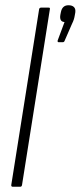

<svg xmlns="http://www.w3.org/2000/svg" viewBox="-20 -712 307 732"><path d="M29 0Q22 0 23 -7L129 -676Q130 -683 137 -683H164Q168 -683 169.5 -682Q171 -681 170 -676L64 -7Q63 0 57 0ZM204 -551Q201 -551 200 -553Q199 -555 200 -558L226 -628Q206 -629 210 -655L212 -665Q217 -692 241 -692Q255 -692 262 -685Q269 -678 267 -664L265 -653Q264 -646 261.5 -638Q259 -630 254 -620L227 -558Q225 -551 219 -551Z"/></svg>

Font: Sofia Sans Extra Condensed Light
Style: Italic
Weight: 300
Italic angle: -9°
Version: Version 4.100